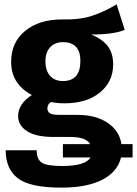

<svg xmlns="http://www.w3.org/2000/svg" viewBox="-20 -637 627 879"><path d="M587 23V84H534Q518 150 448 186Q378 222 260 222Q117 222 61.5 179Q6 136 6 51H148Q148 92 171 107.5Q194 123 264 123Q372 123 394 84H268V23H393Q374 -10 303 -10H226Q144 -10 103.5 -36.5Q63 -63 63 -105Q63 -162 126 -202Q31 -252 31 -354Q31 -443 95 -495.5Q159 -548 264 -548Q344 -546 399.5 -564Q455 -582 514 -617L551 -500Q499 -479 398 -479Q450 -457 474 -425Q498 -393 498 -342Q498 -263 437.5 -213.5Q377 -164 275 -164Q242 -164 214 -170Q197 -161 197 -140Q197 -126 208.5 -118.5Q220 -111 255 -111H335Q419 -111 473 -74.5Q527 -38 536 23ZM268 -444Q231 -444 209.5 -420.5Q188 -397 188 -356Q188 -313 209.5 -289.5Q231 -266 268 -266Q348 -266 348 -358Q348 -444 268 -444Z"/></svg>

Font: FiraGO
Style: Bold
Weight: 700
Designer: bBox Type
Foundry: bBox Type GmbH
Version: Version 1.001;PS 001.001;hotconv 1.0.88;makeotf.lib2.5.64775